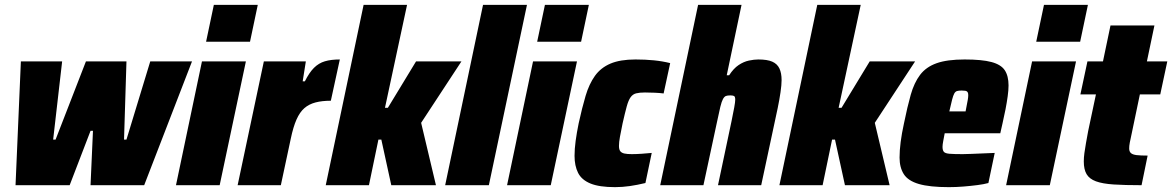

<svg xmlns="http://www.w3.org/2000/svg" viewBox="-20 -763 4829 791"><path d="M44 0 66 -510H236L199 -188H209L334 -510H501L491 -188H501L599 -510H771L574 0H353L363 -224H353L267 0Z M829 -591 861 -743H1042L1010 -591ZM705 0 812 -510H993L885 0Z M959 0 1067 -510H1240L1227 -428H1236Q1254 -464 1273.5 -483.5Q1293 -503 1318.5 -510.5Q1344 -518 1380 -518L1343 -348Q1307 -348 1280 -341Q1253 -334 1234 -317.5Q1215 -301 1201.5 -270.5Q1188 -240 1178 -192L1137 0Z M1322 0 1478 -743H1657L1566 -319H1578L1694 -510H1881L1715 -257L1776 0H1592L1551 -188H1539L1500 0Z M1814 0 1970 -743H2151L1994 0Z M2193 -591 2225 -743H2406L2374 -591ZM2069 0 2176 -510H2357L2249 0Z M2514 8Q2449 8 2412.5 -7Q2376 -22 2361.5 -51Q2347 -80 2347 -121Q2347 -149 2351.5 -182.5Q2356 -216 2364 -255Q2378 -319 2392.5 -368Q2407 -417 2431 -450.5Q2455 -484 2495 -501Q2535 -518 2598 -518Q2638 -518 2673.5 -514.5Q2709 -511 2741 -503L2714 -378Q2699 -380 2677.5 -381Q2656 -382 2637 -382Q2615 -382 2601 -378.5Q2587 -375 2578 -362.5Q2569 -350 2562 -324.5Q2555 -299 2545 -255Q2538 -221 2534 -199Q2530 -177 2530 -162Q2530 -147 2535.5 -140Q2541 -133 2552.5 -130.5Q2564 -128 2583 -128Q2600 -128 2623 -129.5Q2646 -131 2665 -133L2639 -9Q2606 -1 2575 3.5Q2544 8 2514 8Z M2700 0 2856 -743H3035L2974 -453H2984Q3002 -481 3023 -495Q3044 -509 3065.5 -513.5Q3087 -518 3104 -518Q3141 -518 3161.5 -509Q3182 -500 3191 -481Q3200 -462 3200 -433Q3200 -413 3195.5 -382.5Q3191 -352 3184 -318L3116 0H2938L2994 -265Q3001 -299 3005 -321Q3009 -343 3009 -352Q3009 -365 3004 -367.5Q2999 -370 2989 -370Q2977 -370 2970.5 -367.5Q2964 -365 2958.5 -355Q2953 -345 2947.5 -322.5Q2942 -300 2934 -261L2878 0Z M3191 0 3347 -743H3526L3435 -319H3447L3563 -510H3750L3584 -257L3645 0H3461L3420 -188H3408L3369 0Z M3889 8Q3810 8 3765.5 -5Q3721 -18 3703.5 -45.5Q3686 -73 3686 -114Q3686 -143 3690.5 -178Q3695 -213 3704 -254Q3718 -323 3732 -372.5Q3746 -422 3770.5 -454.5Q3795 -487 3838.5 -502.5Q3882 -518 3954 -518Q4025 -518 4064.5 -507.5Q4104 -497 4119.5 -473.5Q4135 -450 4135 -411Q4135 -392 4131.5 -366.5Q4128 -341 4122.5 -312.5Q4117 -284 4110 -254L4101 -214H3872Q3869 -198 3866 -182.5Q3863 -167 3863 -158Q3863 -144 3868.5 -137.5Q3874 -131 3892 -129.5Q3910 -128 3946 -128Q3959 -128 3981.5 -129Q4004 -130 4029.5 -131Q4055 -132 4078 -133L4052 -9Q4034 -4 4007 -0.5Q3980 3 3949.5 5.5Q3919 8 3889 8ZM3891 -304H3958L3961 -320Q3965 -340 3967 -351.5Q3969 -363 3969 -371Q3969 -380 3966 -384Q3963 -388 3957 -389Q3951 -390 3942 -390Q3930 -390 3923 -388Q3916 -386 3911.5 -378Q3907 -370 3902.5 -352.5Q3898 -335 3891 -304Z M4249 -591 4281 -743H4462L4430 -591ZM4125 0 4232 -510H4413L4305 0Z M4683 0Q4614 0 4568 -3Q4522 -6 4495 -16Q4468 -26 4456.5 -45.5Q4445 -65 4445 -98Q4445 -114 4447.5 -132.5Q4450 -151 4454 -173.5Q4458 -196 4463 -223L4495 -374H4431L4460 -510H4524L4555 -658H4736L4705 -510H4789L4760 -374H4676L4638 -192Q4636 -183 4634.5 -175.5Q4633 -168 4632.5 -162Q4632 -156 4632 -151Q4632 -139 4639 -132.5Q4646 -126 4662.5 -124Q4679 -122 4708 -122Z"/></svg>

Font: Saira SemiCondensed Black
Style: Italic
Weight: 900
Width: 4
Italic angle: -12°
Designer: Hector Gatti with collaboration of the Omnibus-Type team
Foundry: Omnibus-Type
Version: Version 1.101